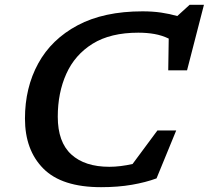

<svg xmlns="http://www.w3.org/2000/svg" viewBox="-20 -765 866 796"><path d="M629 -25.5Q584.5 -9 526.8 1Q469 11 399 11Q236.5 11 160 -65.8Q83.5 -142.5 83.5 -273.5Q83.5 -401.5 138.5 -502Q193.5 -602.5 302 -660.2Q410.5 -718 571 -718Q612.5 -718 648.2 -712.8Q684 -707.5 715 -698.5L766 -745H825.5L755.5 -473.5H677.5L679.5 -605Q651.5 -618.5 620.5 -624Q589.5 -629.5 553.5 -629.5Q438 -629.5 364.2 -583.8Q290.5 -538 255 -459.2Q219.5 -380.5 219.5 -281Q219.5 -176 275.5 -124.8Q331.5 -73.5 433.5 -73.5Q456 -73.5 480.2 -76.5Q504.5 -79.5 529.5 -85L632.5 -224H710.5Z"/></svg>

Font: Newsreader 6pt Medium
Style: Italic
Weight: 500
Italic angle: -17°
Designer: Hugues Gentile
Foundry: Production Type
Version: Version 1.003; ttfautohint (v1.8.3)